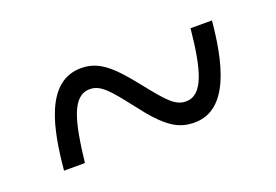

<svg xmlns="http://www.w3.org/2000/svg" viewBox="-41 -533 508 354"><g transform="rotate(-20 212.5 -356.5)"><path d="M38 -273H79C88 -352 99 -398 134 -398C155 -398 169 -381 201 -340C241 -287 264 -274 295 -274C364 -274 382 -365 389 -440H347C339 -361 327 -316 293 -316C272 -316 258 -333 226 -373C191 -417 168 -440 132 -440C61 -440 45 -349 38 -273Z"/></g></svg>

Font: Noto Serif Lao ExtraCondensed Light
Style: Regular
Weight: 300
Width: 2
Designer: Monotype Design Team
Foundry: Monotype Imaging Inc.
Version: Version 2.003